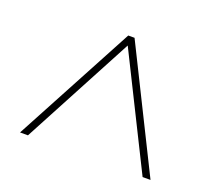

<svg xmlns="http://www.w3.org/2000/svg" viewBox="-84 -829 738 661"><g transform="rotate(20 285.0 -498.5)"><path d="M46 -278 282 -719H305L524 -278H495L292 -686L75 -278Z"/></g></svg>

Font: Noto Sans Thai Thin
Style: Regular
Weight: 250
Designer: Monotype Design Team
Foundry: Monotype Imaging Inc.
Version: Version 2.001